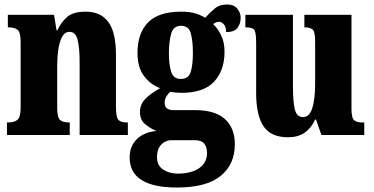

<svg xmlns="http://www.w3.org/2000/svg" viewBox="-20 -602 1667 856"><path d="M11 0V-56H15Q44 -56 58 -68Q72 -80 72 -124V-416Q72 -457 59 -468.5Q46 -480 19 -480H15V-536H221L232 -467H236Q252 -503 279.5 -526.5Q307 -550 362 -550Q429 -550 463 -504Q497 -458 497 -357V-126Q497 -80 507.5 -68Q518 -56 546 -56H550V0H335V-325Q335 -389 326 -424.5Q317 -460 290 -460Q269 -460 257 -438Q245 -416 240 -381Q235 -346 235 -306V-121Q235 -79 247.5 -67.5Q260 -56 288 -56H291V0Z M769 234Q558 234 558 100Q558 50 590 18.5Q622 -13 677 -18Q651 -29 627.5 -48Q604 -67 604 -103Q604 -137 629 -162Q654 -187 694 -209Q652 -224 622.5 -262.5Q593 -301 593 -365Q593 -454 640 -502Q687 -550 788 -550Q822 -550 846.5 -543.5Q871 -537 895 -523Q916 -546 937.5 -564Q959 -582 993 -582Q1022 -582 1037.5 -564Q1053 -546 1053 -522Q1053 -497 1039 -478Q1025 -459 988 -459Q988 -484 977 -494.5Q966 -505 958 -505Q948 -505 941.5 -501.5Q935 -498 930 -495Q951 -475 966 -444.5Q981 -414 981 -370Q981 -289 935 -238.5Q889 -188 788 -188Q779 -188 763.5 -189.5Q748 -191 740 -193Q732 -188 723 -174Q714 -160 714 -143Q714 -126 725 -118.5Q736 -111 750 -111H850Q939 -111 983 -71Q1027 -31 1027 41Q1027 131 963.5 182.5Q900 234 769 234ZM786 -250Q821 -250 830.5 -282Q840 -314 840 -365Q840 -418 831 -452.5Q822 -487 787 -487Q753 -487 743 -451.5Q733 -416 733 -364Q733 -315 743 -282.5Q753 -250 786 -250ZM772 172Q833 172 868 147.5Q903 123 903 80Q903 54 890.5 38.5Q878 23 849 23H742Q730 23 715.5 30Q701 37 690.5 53.5Q680 70 680 99Q680 136 707.5 154Q735 172 772 172Z M1264 10Q1188 10 1155 -39Q1122 -88 1122 -188V-409Q1122 -452 1115.5 -466Q1109 -480 1077 -480H1074V-536H1286V-222Q1286 -148 1294.5 -114Q1303 -80 1331 -80Q1360 -80 1372.5 -120.5Q1385 -161 1385 -230V-418Q1385 -461 1373.5 -470.5Q1362 -480 1340 -480H1337V-536H1547V-118Q1547 -75 1559.5 -65.5Q1572 -56 1594 -56H1604V0H1413L1389 -69H1385Q1367 -30 1337.5 -10Q1308 10 1264 10Z"/></svg>

Font: Noto Serif ExtraCondensed Black
Style: Regular
Weight: 900
Width: 2
Designer: Monotype Design Team
Foundry: Monotype Imaging Inc.
Version: Version 2.015; ttfautohint (v1.8.4.7-5d5b)